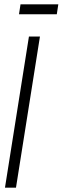

<svg xmlns="http://www.w3.org/2000/svg" viewBox="-20 -869 290 889"><path d="M3 0 114 -700H165L54 0ZM68 -803 75 -849H250L243 -803Z"/></svg>

Font: Georama Condensed Light
Style: Italic
Weight: 300
Width: 3
Italic angle: -9°
Designer: Jean-Baptiste Levee
Foundry: Production Type
Version: Version 1.000